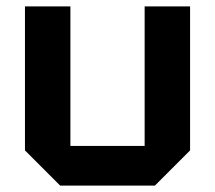

<svg xmlns="http://www.w3.org/2000/svg" viewBox="-20 -580 672 600"><path d="M574 -560V-110L464 0H168L58 -110V-560H200V-124H432V-560Z"/></svg>

Font: Tektur SemiBold
Style: Regular
Weight: 600
Designer: Adam Jagosz
Foundry: Adam Jagosz
Version: Version 1.005;gftools[0.9.30]